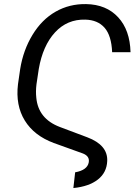

<svg xmlns="http://www.w3.org/2000/svg" viewBox="-20 -741 676 953"><path d="M353 114.3Q413.1 103.5 420.4 65.4Q426.3 34.7 392.1 21L247.1 -31.2Q149.4 -67.4 103 -142.8Q56.6 -218.3 69.3 -323.2L80.1 -397.9Q95.2 -492.2 141.4 -568.1Q187.5 -644 256.1 -683.1Q324.7 -722.2 407.7 -720.7Q507.8 -718.8 566.4 -655.3Q625 -591.8 627.9 -481.9H536.6Q533.2 -564 499.3 -603Q465.3 -642.1 403.3 -643.6Q313.5 -646 252.9 -580.1Q192.4 -514.2 172.4 -398.4L161.1 -322.8Q156.7 -287.6 160.2 -255.9Q169.9 -151.4 276.9 -110.8L413.1 -59.6Q515.6 -21 512.2 58.1Q509.8 115.7 465.8 150.1Q421.9 184.6 344.2 192.4Z"/></svg>

Font: Roboto
Style: Italic
Weight: 400
Italic angle: -12°
Designer: Google
Version: Version 2.134; 2016; ttfautohint (v1.6)